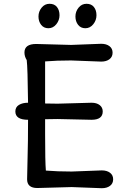

<svg xmlns="http://www.w3.org/2000/svg" viewBox="-20 -987 679 1013"><path d="M514 -662 355 -668Q278 -668 218 -663V-441Q237 -440 284 -440L463 -445Q490 -445 506 -432.5Q522 -420 522 -399Q522 -355 463 -355L284 -359Q241 -359 218 -358V-279Q218 -133 222 -87Q282 -82 358 -82Q358 -82 517 -88Q544 -88 560.5 -75.5Q577 -63 577 -41Q577 -19 560.5 -6.5Q544 6 517 6L358 0L177 5Q123 5 123 -41Q123 -76 125.5 -155.5Q128 -235 128 -355Q61 -355 61 -399Q61 -422 80 -433.5Q99 -445 128 -445Q126 -632 121 -670Q109 -689 109 -710Q109 -755 171 -755L355 -750L514 -756Q541 -756 557.5 -743.5Q574 -731 574 -709Q574 -687 557.5 -674.5Q541 -662 514 -662ZM436.5 -967Q462 -967 475.5 -950Q489 -933 489 -906.5Q489 -880 472 -859Q455 -838 430.5 -838Q406 -838 392 -856Q378 -874 378 -900Q378 -926 394.5 -946.5Q411 -967 436.5 -967ZM241.5 -967Q267 -967 280.5 -950Q294 -933 294 -906.5Q294 -880 277 -859Q260 -838 235.5 -838Q211 -838 197 -856Q183 -874 183 -900Q183 -926 199.5 -946.5Q216 -967 241.5 -967Z"/></svg>

Font: Delius Unicase
Style: Regular
Weight: 400
Designer: Natalia Raices
Foundry: Natalia Raices
Version: Version 1.002